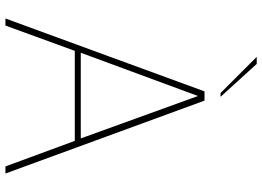

<svg xmlns="http://www.w3.org/2000/svg" viewBox="-149 -815 964 706"><g transform="rotate(90 333.0 -462.0)"><path d="M48 0 316 -732H350L618 0H592L498 -255H167L74 0ZM174 -277H489L333 -708ZM322 -791 189 -924H215L336 -791Z"/></g></svg>

Font: Exo Thin Thin
Style: Regular
Weight: 250
Version: Version 2.000